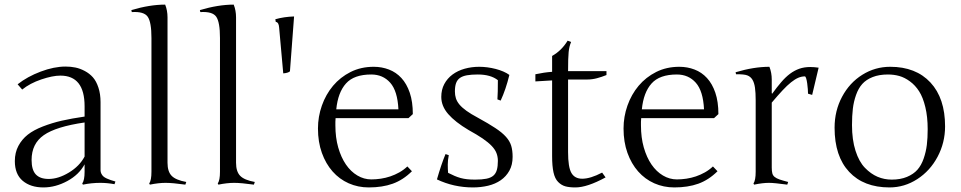

<svg xmlns="http://www.w3.org/2000/svg" viewBox="-20 -800 4205 840"><path d="M419.9 -55.2Q419.9 -46.9 423.6 -39.8Q427.2 -32.7 432.4 -28.1Q437.5 -23.4 447.3 -19Q457 -14.6 464.4 -12.2Q471.7 -9.8 484.9 -5.9L481 5.9Q449.7 0 418.9 0Q380.4 0 342.8 7.8L339.8 2.9Q350.1 -11.2 350.1 -48.8V-81.1Q325.7 -35.6 274.2 -7.8Q222.7 20 169.9 20Q113.8 20 79.3 -9Q44.9 -38.1 44.9 -95.2Q44.9 -132.3 60.3 -161.4Q75.7 -190.4 101.3 -210.7Q127 -231 167.2 -246.6Q207.5 -262.2 250.2 -272Q293 -281.7 350.1 -290V-335Q350.1 -469.2 244.1 -469.2Q210 -469.2 160.4 -452.4Q110.8 -435.5 77.1 -408.2L57.1 -431.2Q99.6 -464.8 158 -486.8Q216.3 -508.8 267.1 -508.8Q289.6 -508.8 309.8 -504.6Q330.1 -500.5 350.8 -489.5Q371.6 -478.5 386.5 -461.7Q401.4 -444.8 410.6 -416.7Q419.9 -388.7 419.9 -353ZM192.9 -17.1Q235.4 -17.1 281.7 -45.2Q328.1 -73.2 350.1 -115.2V-264.2Q225.1 -246.1 171.6 -208.7Q118.2 -171.4 118.2 -100.1Q118.2 -56.6 136.7 -36.9Q155.3 -17.1 192.9 -17.1Z M712.9 -87.9Q712.9 -49.3 731 -30.8Q749 -12.2 794.9 -3.9L791 7.8Q734.9 0 704.3 0Q673.8 0 635.7 7.8L632.8 2.9Q642.6 -11.2 642.6 -48.8V-633.8Q642.6 -703.1 626.2 -726.8Q609.9 -750.5 556.6 -747.1L554.7 -755.9Q635.3 -779.8 702.6 -779.8Q712.9 -754.4 712.9 -724.1Z M1012.7 -87.9Q1012.7 -49.3 1030.8 -30.8Q1048.8 -12.2 1094.7 -3.9L1090.8 7.8Q1034.7 0 1004.2 0Q973.6 0 935.5 7.8L932.6 2.9Q942.4 -11.2 942.4 -48.8V-633.8Q942.4 -703.1 926 -726.8Q909.7 -750.5 856.4 -747.1L854.5 -755.9Q935.1 -779.8 1002.4 -779.8Q1012.7 -754.4 1012.7 -724.1Z M1219.2 -479 1201.2 -679.2Q1199.7 -703.1 1186.5 -704.1L1184.6 -715.8Q1222.2 -726.6 1266.6 -728L1248.5 -487.8Q1239.7 -480.5 1219.2 -479Z M1371.1 -237.8Q1371.1 -289.6 1388.2 -338.1Q1405.3 -386.7 1437 -424.6Q1468.8 -462.4 1513.9 -485.1Q1559.1 -507.8 1615.2 -507.8Q1650.4 -507.8 1681.6 -495.8Q1712.9 -483.9 1736.1 -458.7Q1759.3 -433.6 1772.7 -394.3Q1786.1 -355 1786.1 -300.8L1767.1 -283.2H1448.2Q1447.3 -274.9 1447.3 -267.1Q1447.3 -259.3 1447.3 -251.5Q1447.3 -198.2 1459.7 -154.8Q1472.2 -111.3 1493.4 -80.3Q1514.6 -49.3 1543.5 -32.2Q1572.3 -15.1 1604.5 -15.1Q1625 -15.1 1646.2 -18.3Q1667.5 -21.5 1687.7 -28.3Q1708 -35.2 1727.1 -45.9Q1746.1 -56.6 1762.2 -71.8L1782.2 -50.8Q1743.7 -12.7 1698.2 3.7Q1652.8 20 1593.3 20Q1546.4 20 1505.6 2Q1464.8 -16.1 1435.1 -49.8Q1405.3 -83.5 1388.2 -131.1Q1371.1 -178.7 1371.1 -237.8ZM1604.5 -474.1Q1528.8 -474.1 1493.7 -434.8Q1458.5 -395.5 1451.2 -321.8H1723.1Q1719.2 -401.9 1687.3 -438Q1655.3 -474.1 1604.5 -474.1Z M2222.7 -113.8Q2222.7 -78.6 2208.5 -53.2Q2194.3 -27.8 2170.7 -11.5Q2147 4.9 2115.5 12.5Q2084 20 2049.3 20Q1965.3 20 1891.6 -15.1Q1900.9 -47.4 1910.2 -75Q1919.4 -102.5 1929.2 -126L1943.4 -121.1Q1939 -99.6 1939 -79.8Q1939 -60.1 1940.4 -43.9Q1955.6 -36.1 1968.8 -30.5Q1981.9 -24.9 1995.1 -21.2Q2008.3 -17.6 2023.4 -15.9Q2038.6 -14.2 2058.6 -14.2Q2088.4 -14.2 2107.9 -18.1Q2127.4 -22 2138.4 -31.5Q2149.4 -41 2153.8 -56.9Q2158.2 -72.8 2158.2 -96.2Q2158.2 -114.3 2152.1 -130.1Q2146 -146 2131.1 -161.6Q2116.2 -177.2 2091.6 -194.1Q2066.9 -210.9 2030.3 -231Q1971.2 -266.1 1940.9 -301Q1910.6 -335.9 1910.6 -376Q1910.6 -407.7 1923.8 -432.4Q1937 -457 1959.7 -473.9Q1982.4 -490.7 2012.7 -499.3Q2043 -507.8 2076.7 -507.8Q2093.8 -507.8 2112.5 -505.4Q2131.3 -502.9 2148.9 -498.3Q2166.5 -493.7 2181.9 -487.1Q2197.3 -480.5 2208.5 -472.2Q2192.9 -408.2 2170.4 -359.9L2156.2 -365.2Q2157.2 -379.4 2157.7 -400.1Q2158.2 -420.9 2158.2 -449.2Q2126.5 -474.1 2070.3 -474.1Q2042.5 -474.1 2023.2 -470.7Q2003.9 -467.3 1992.2 -459Q1980.5 -450.7 1975.3 -436.3Q1970.2 -421.9 1970.2 -399.9Q1970.2 -383.8 1974.6 -369.9Q1979 -356 1990.2 -342.5Q2001.5 -329.1 2020.8 -315.2Q2040 -301.3 2070.3 -285.2Q2117.7 -259.3 2147.2 -239.7Q2176.8 -220.2 2193.6 -201.4Q2210.4 -182.6 2216.6 -162.1Q2222.7 -141.6 2222.7 -113.8Z M2465.3 -134.8Q2465.3 -68.4 2480 -43.2Q2494.6 -18.1 2527.3 -18.1Q2563 -18.1 2614.3 -44.9L2629.4 -23.9Q2548.8 20 2497.6 20Q2470.2 20 2453.1 15.1Q2436 10.3 2421.9 -3.9Q2407.7 -18.1 2401.6 -45.7Q2395.5 -73.2 2395.5 -117.2V-448.2L2322.3 -443.8V-475.1Q2360.8 -483.4 2395.5 -485.8V-555.2Q2437 -578.6 2463.4 -622.1L2478.5 -616.2Q2470.2 -596.7 2467.8 -572Q2465.3 -547.4 2465.3 -488.8H2633.3V-471.7Q2612.8 -463.4 2591.8 -457.8Q2570.8 -452.1 2548.3 -452.1H2465.3Z M2708 -237.8Q2708 -289.6 2725.1 -338.1Q2742.2 -386.7 2773.9 -424.6Q2805.7 -462.4 2850.8 -485.1Q2896 -507.8 2952.1 -507.8Q2987.3 -507.8 3018.6 -495.8Q3049.8 -483.9 3073 -458.7Q3096.2 -433.6 3109.6 -394.3Q3123 -355 3123 -300.8L3104 -283.2H2785.2Q2784.2 -274.9 2784.2 -267.1Q2784.2 -259.3 2784.2 -251.5Q2784.2 -198.2 2796.6 -154.8Q2809.1 -111.3 2830.3 -80.3Q2851.6 -49.3 2880.4 -32.2Q2909.2 -15.1 2941.4 -15.1Q2961.9 -15.1 2983.2 -18.3Q3004.4 -21.5 3024.7 -28.3Q3044.9 -35.2 3064 -45.9Q3083 -56.6 3099.1 -71.8L3119.1 -50.8Q3080.6 -12.7 3035.2 3.7Q2989.7 20 2930.2 20Q2883.3 20 2842.5 2Q2801.8 -16.1 2772 -49.8Q2742.2 -83.5 2725.1 -131.1Q2708 -178.7 2708 -237.8ZM2941.4 -474.1Q2865.7 -474.1 2830.6 -434.8Q2795.4 -395.5 2788.1 -321.8H3060.1Q3056.2 -401.9 3024.2 -438Q2992.2 -474.1 2941.4 -474.1Z M3286.1 -361.8Q3286.1 -394.5 3283 -416.5Q3279.8 -438.5 3271.7 -451.7Q3263.7 -464.8 3249.5 -470.2Q3235.4 -475.6 3200.2 -475.1L3198.2 -483.9Q3277.8 -507.8 3346.2 -507.8Q3356.4 -481.9 3356.4 -452.1V-392.1L3358.4 -390.1Q3378.9 -418.5 3397.7 -440.4Q3416.5 -462.4 3436 -477.1Q3455.6 -491.7 3477.1 -499.3Q3498.5 -506.8 3524.9 -506.8Q3541.5 -506.8 3561.5 -503.9L3533.2 -384.8L3515.1 -390.1Q3515.1 -397.5 3514.2 -410.2Q3513.2 -422.9 3511.5 -435.3Q3509.8 -447.8 3507.1 -456.8Q3504.4 -465.8 3501 -465.8Q3486.8 -465.8 3472.4 -459.7Q3458 -453.6 3440.9 -439.9Q3423.8 -426.3 3403.3 -404.3Q3382.8 -382.3 3356.4 -351.1V-66.9Q3356.4 -51.3 3358.9 -41.7Q3361.3 -32.2 3369.1 -25.9Q3377 -19.5 3391.1 -14.6Q3405.3 -9.8 3428.2 -3.9L3424.3 7.8Q3396 3.9 3376.2 2Q3356.4 0 3344.2 0Q3316.4 0 3279.3 7.8L3276.4 2.9Q3286.1 -11.2 3286.1 -48.8Z M3874.5 -507.8Q3986.8 -507.8 4050.8 -439Q4114.7 -370.1 4114.7 -247.1Q4114.7 -175.8 4082 -114.3Q4049.3 -52.7 3993.2 -16.4Q3937 20 3871.6 20Q3758.8 20 3695.1 -48.1Q3631.3 -116.2 3631.3 -241.2Q3631.3 -315.4 3664.1 -376.7Q3696.8 -438 3752.7 -472.9Q3808.6 -507.8 3874.5 -507.8ZM3864.7 -474.1Q3826.2 -474.1 3797.9 -462.9Q3769.5 -451.7 3752.4 -432.6Q3735.4 -413.6 3725.1 -384.3Q3714.8 -355 3711.2 -324.2Q3707.5 -293.5 3707.5 -252.9Q3707.5 -188.5 3722.9 -140.4Q3738.3 -92.3 3764.2 -65.7Q3790 -39.1 3819.3 -26.6Q3848.6 -14.2 3881.3 -14.2Q3919.4 -14.2 3948 -26.1Q3976.6 -38.1 3993.7 -57.4Q4010.7 -76.7 4021 -106.2Q4031.2 -135.7 4034.9 -166Q4038.6 -196.3 4038.6 -234.9Q4038.6 -289.1 4028.3 -331.5Q4018.1 -374 4001.2 -400.4Q3984.4 -426.8 3961.2 -443.8Q3938 -460.9 3914.6 -467.5Q3891.1 -474.1 3864.7 -474.1Z"/></svg>

Font: Junge
Style: Regular
Weight: 400
Designer: Alexei Vanyashin
Foundry: Cyreal (www.cyreal.org)
Version: Version 1.002